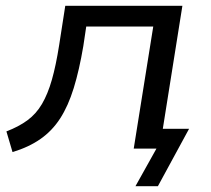

<svg xmlns="http://www.w3.org/2000/svg" viewBox="-20 -510 723 659"><path d="M445 129 517 0H444L455 -68H629L522 129ZM23 12 2 -59Q44 -75 74 -97Q104 -119 124 -153Q144 -187 158 -236Q172 -285 183 -355L204 -490H606L528 0H439L506 -419H276L266 -352Q252 -269 233 -207.5Q214 -146 186.5 -103.5Q159 -61 119 -33Q79 -5 23 12Z"/></svg>

Font: Nunito Sans 10pt SemiExpanded
Style: Italic
Weight: 400
Width: 6
Italic angle: -9°
Designer: Vernon Adams
Foundry: Vernon Adams
Version: Version 3.101;gftools[0.9.27]